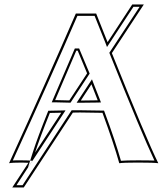

<svg xmlns="http://www.w3.org/2000/svg" viewBox="-20 -718 734 848"><path d="M250.5 -220.2 134.8 -43.9Q156.7 -111.3 200.2 -219.2Q216.8 -219.7 250.5 -220.2ZM301.8 -220.7 85 109.9H34.2L105.5 1Q94.2 0 76.2 0Q32.7 0 20 2.9Q190.4 -370.1 314.9 -658.2H404.8Q429.7 -594.2 455.1 -531.7L564 -698.2H615.2L474.1 -483.4Q627 -102.1 679.2 2.9Q661.6 0 587.9 0Q524.4 0 506.8 2.9Q482.4 -84.5 432.6 -219.7Q371.6 -221.2 333 -221.2Q323.2 -220.7 301.8 -220.7ZM286.1 -274.4 364.7 -394Q345.7 -441.4 323.2 -494.1H316.9L223.6 -275.9Q237.8 -275.4 286.1 -274.4ZM336.9 -273.9Q362.8 -273.9 411.6 -274.9Q395.5 -316.4 383.8 -345.7ZM250.5 -230Q215.3 -229.5 200.2 -229H193.4L190.9 -222.7Q147 -113.8 125.5 -46.9L103 23.4L269.5 -230.5ZM296.4 -231H301.8Q324.7 -231 333 -231Q372.6 -231 432.6 -229.5H439.5L441.9 -223.1Q489.3 -95.7 514.2 -7.8Q536.1 -9.8 587.9 -9.8Q637.2 -9.8 662.1 -8.8Q605 -129.9 464.8 -480L462.9 -484.9L596.7 -688H569.3L452.6 -510.3L445.8 -528.3Q421.9 -588.4 397.9 -647.9H321.8Q200.2 -366.7 36.6 -9.3Q51.8 -10.3 76.2 -9.8Q95.2 -9.8 106 -9.3L123 -7.8L52.7 100.1H79.6ZM291.5 -264.6H286.1Q236.3 -265.6 223.6 -266.1H208.5L310.5 -503.9H329.6L332 -498Q354.5 -445.3 374 -397.9L376 -393.1ZM336.9 -264.2H318.4L386.2 -367.7L393.1 -349.6Q404.8 -319.3 420.9 -278.8L425.8 -265.6L411.6 -265.1Q362.3 -264.2 336.9 -264.2Z"/></svg>

Font: Linux Biolinum Outline O
Style: Bold
Weight: 700
Designer: Philipp H. Poll
Foundry: Philipp H. Poll
Version: Version 0.9.2